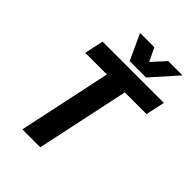

<svg xmlns="http://www.w3.org/2000/svg" viewBox="-242 -964 1078 1078"><g transform="rotate(45 297.0 -425.0)"><path d="M279.3 0H137L254.7 -553.7H83L107.3 -667H593.7L569.3 -553.7H397ZM305.7 -697 445 -850.3H558.3L422.3 -697ZM409 -697H292.3L221.7 -850.3H335Z"/></g></svg>

Font: Epunda Sans Light
Style: Italic
Weight: 300
Italic angle: -12.0243°
Designer: Simon Atzbach
Foundry: typofactur
Version: Version 2.204